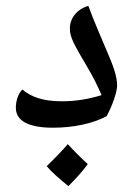

<svg xmlns="http://www.w3.org/2000/svg" viewBox="-20 -570 461 654"><path d="M160 -135C231 -135 295 -149 343 -174C364 -212 379 -259 379 -279C379 -311 364 -350 344 -396C328 -435 297 -504 281 -550C243 -539 218 -509 218 -473C218 -442 232 -419 280 -337C297 -309 312 -278 326 -246C281 -232 236 -225 192 -225C129 -225 89 -238 56 -265C42 -251 34 -227 34 -203C34 -159 76 -135 160 -135ZM213 64C241 36 263 11 279 -11C255 -33 232 -56 211 -79C192 -57 168 -32 139 -4C157 17 182 39 213 64Z"/></svg>

Font: Noto Naskh Arabic UI Medium
Style: Regular
Weight: 500
Designer: Monotype Design Team, David Williams, Mohamad Dakak and Nizar Qandah
Foundry: Monotype Imaging Inc.
Version: Version 2.014